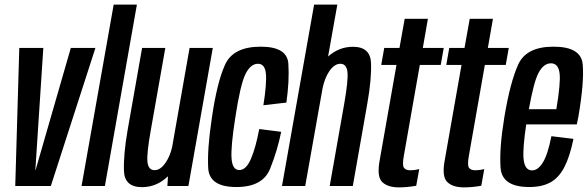

<svg xmlns="http://www.w3.org/2000/svg" viewBox="-20 -805 2544 831"><path d="M46 0 63.5 -597.5H167.5L133 -69H134L286.5 -597.5H393L200 0Z M333 0 472 -785H572.5L434 0Z M704.5 0 707 -42Q658 5 594.5 5Q519 5 516.5 -65.2Q514 -135.5 532 -240L595 -597.5H695.5L632.5 -240.5Q614.5 -140.5 618.2 -104.5Q622 -68.5 649 -68.5Q675 -68.5 697 -101.5Q716 -129 725 -168.5L800.5 -597.5H901L795.5 0Z M1003 4.5Q886 4.5 881.2 -77Q876.5 -158.5 896.5 -291.5Q918.5 -446 953.8 -524.5Q989 -603 1108.5 -603Q1223 -603 1228 -529.5Q1233 -456 1219.5 -361L1120 -349.5Q1135 -444 1130.8 -486.5Q1126.5 -529 1096.5 -529Q1064.5 -529 1042.2 -484Q1020 -439 998 -293.5Q978.5 -169 982.2 -119Q986 -69 1015.5 -69Q1045.5 -69 1066.2 -117.8Q1087 -166.5 1102 -246.5L1197 -234.5Q1181 -154.5 1149.2 -75Q1117.5 4.5 1003 4.5Z M1200.5 0 1339.5 -785H1440L1400 -560.5Q1447.5 -602.5 1507.5 -602.5Q1583 -602.5 1585.8 -532.5Q1588.5 -462.5 1570 -358L1507 0H1407L1470 -357Q1487.5 -457 1483.8 -493Q1480 -529 1453 -529Q1427.5 -529 1405 -496.5Q1385.5 -467 1376.5 -425L1301 0Z M1706.5 6Q1658 6 1634.2 -17.2Q1610.5 -40.5 1623 -109.5L1696 -524H1630L1643 -597.5H1709L1731.5 -723.5H1832L1810 -597.5H1900.5L1887.5 -524H1797L1728 -131.5Q1720.5 -91 1728 -79.5Q1735.5 -68 1755.5 -68Q1774.5 -68 1794.5 -73L1781.5 -1Q1742 6 1706.5 6Z M1988 6Q1939.5 6 1915.8 -17.2Q1892 -40.5 1904.5 -109.5L1977.5 -524H1911.5L1924.5 -597.5H1990.5L2013 -723.5H2113.5L2091.5 -597.5H2182L2169 -524H2078.5L2009.5 -131.5Q2002 -91 2009.5 -79.5Q2017 -68 2037 -68Q2056 -68 2076 -73L2063 -1Q2023.5 6 1988 6Z M2271 4.5Q2152.5 4.5 2146.5 -79Q2140.5 -162.5 2163 -298.5Q2188 -449 2223 -526Q2258 -603 2375.5 -603Q2495 -603 2502 -526.8Q2509 -450.5 2483.5 -301Q2480 -282 2476.5 -266.5H2257.5Q2242 -162 2246 -118.5Q2250.5 -67.5 2283 -67.5Q2308.5 -67.5 2329.8 -102Q2351 -136.5 2366.5 -215.5L2462 -204Q2446 -126 2422 -80.5Q2398 -35 2361.5 -15.2Q2325 4.5 2271 4.5ZM2269 -332.5H2388Q2407 -446.5 2402 -487.5Q2396.5 -531 2364.5 -531Q2332 -531 2309.5 -487Q2290 -448.5 2269 -332.5Z"/></svg>

Font: Anybody Condensed Medium
Style: Italic
Weight: 500
Width: 3
Italic angle: -10°
Designer: Tyler Finck
Foundry: Etcetera Type Company
Version: Version 1.010; ttfautohint (v1.8.3) -l 8 -r 50 -G 200 -x 14 